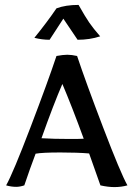

<svg xmlns="http://www.w3.org/2000/svg" viewBox="-20 -757 544 782"><path d="M389 -2 343 -132Q296 -136 226 -136Q152 -136 125 -131Q103 -73 79 -2Q61 4 46 4Q26 4 5 -2Q33 -52 104 -238Q175 -424 210 -529Q237 -534 254 -534Q272 -534 294 -529Q329 -424 400 -238Q471 -52 499 -2Q474 5 446 5Q420 5 389 -2ZM321 -192Q272 -326 234 -415Q198 -332 149 -194Q200 -191 264 -191Q305 -191 321 -192ZM120 -603Q172 -667 210 -723Q247 -737 300 -737Q327 -689 343.5 -665Q360 -641 388 -609Q346 -595 296 -595L238 -681L182 -595Q151 -595 120 -603Z"/></svg>

Font: Mirza
Style: Regular
Weight: 400
Designer: Arabic design by Kourosh Beigpour, Latin design by Eduardo Tunni, engineering by Lasse Fister
Version: Version 1.0010g